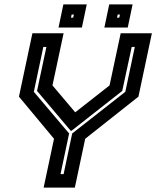

<svg xmlns="http://www.w3.org/2000/svg" viewBox="-20 -851 709 871"><path d="M178 0 225 -221.5 66 -412.5 127 -700H268.5L218 -463.5L325 -337H315.5L477 -463.5L527.5 -700H669L608 -412.5L366.5 -221.5L319.5 0ZM254.5 -61H268.5L307.5 -245.5L548.5 -434.5L591.5 -638H577.5L534.5 -438.5L304 -257.5H301L148 -438.5L190.5 -638H176.5L133.5 -434.5L293.5 -245.5ZM453.5 -726 475.5 -831H581.5L559.5 -726ZM245.5 -726 267.5 -831H373.5L351.5 -726ZM302 -771H312L315 -785H305ZM511 -771H521L524 -785H514Z"/></svg>

Font: Tourney Thin
Style: Bold Italic
Weight: 700
Italic angle: -12°
Version: Version 1.015